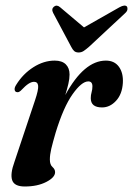

<svg xmlns="http://www.w3.org/2000/svg" viewBox="-20 -668 483 697"><path d="M42 -333.5Q34.5 -334 33.2 -342Q32 -350 39 -360.5Q63.5 -400 101.2 -424Q139 -448 178.5 -448Q205 -448 218.8 -434.5Q232.5 -421 232.5 -397.5Q232.5 -382 228.2 -363.8Q224 -345.5 217 -323Q285 -448 364.5 -448Q395.5 -448 411.8 -425.5Q428 -403 426 -367Q423.5 -326 401.2 -302Q379 -278 350.5 -278Q309.5 -278 309.5 -311.5Q309.5 -323 312.5 -333.2Q315.5 -343.5 315.5 -354.5Q315.5 -372.5 300.5 -372.5Q276.5 -372.5 243.5 -326Q210.5 -279.5 182 -186.5Q171.5 -150.5 166.2 -128.2Q161 -106 161 -89Q161 -70 170.5 -61.8Q180 -53.5 180 -43Q180 -24 148 -7.5Q116 9 70 9Q32 9 24.2 -13.8Q16.5 -36.5 32.5 -80.5L107 -303.5Q120 -342 118.5 -356.5Q117 -371 103.5 -371Q94.5 -371 83.8 -364.2Q73 -357.5 55 -338.5Q47.5 -332 42 -333.5ZM303 -498Q292 -488.5 283.8 -483Q275.5 -477.5 265.5 -477.5Q255 -477.5 249.2 -482.8Q243.5 -488 238.5 -498L173 -621Q165.5 -635.5 176 -644Q186.5 -652 198.5 -641.5L285 -568.5L413.5 -641.5Q433.5 -652.5 441 -644Q443.5 -640 442.5 -633.2Q441.5 -626.5 433.5 -619.5Z"/></svg>

Font: Fraunces 144pt S050 SemiBold
Style: Italic
Weight: 600
Italic angle: -16°
Version: Version 1.000; ttfautohint (v1.8.3)